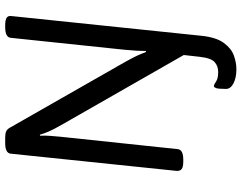

<svg xmlns="http://www.w3.org/2000/svg" viewBox="-118 -624 954 759"><g transform="rotate(-90 359.5 -245.0)"><path d="M465 212Q431 212 409 200.5Q387 189 387 171Q387 139 390.5 131Q394 123 398 123Q404 123 416 131.5Q428 140 454 140Q477 140 493 126Q509 112 514 66L521 4L249 -472Q227 -510 218.5 -530Q210 -550 206 -565L202 -564Q203 -548 201.5 -525.5Q200 -503 198 -484L149 -20Q147 2 107 2H100Q78 2 70 -4.5Q62 -11 63 -25L131 -680Q133 -702 173 -702H194Q211 -702 219.5 -698Q228 -694 234 -683L481 -250Q500 -217 510 -197.5Q520 -178 524.5 -166.5Q529 -155 533 -145L537 -146Q537 -163 538 -182Q539 -201 542 -232L589 -680Q591 -702 631 -702H638Q660 -702 668.5 -696Q677 -690 675 -677L597 74Q591 132 569 162Q547 192 519 202Q491 212 465 212Z"/></g></svg>

Font: Asap
Style: Italic
Weight: 400
Italic angle: -6°
Designer: Pablo Cosgaya
Foundry: Omnibus-Type
Version: Version 3.001; ttfautohint (v1.8.3)